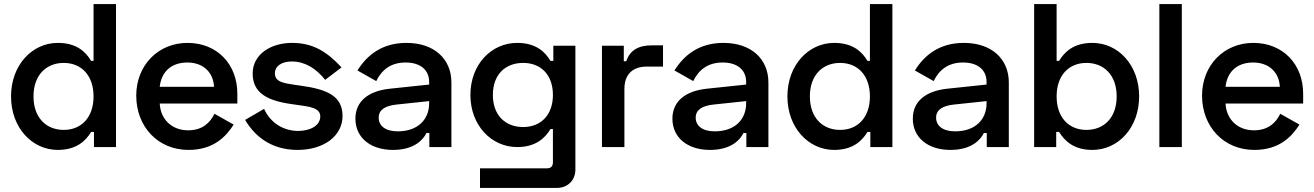

<svg xmlns="http://www.w3.org/2000/svg" viewBox="-20 -720 6434 940"><path d="M548 -700H438V-422H426C400 -466 355 -510 263 -510C137 -510 34 -401 34 -248C34 -95 137 14 263 14C355 14 400 -31 426 -74H440V0H548ZM292 -412C379 -412 438 -350 438 -248C438 -146 379 -84 292 -84C207 -84 144 -143 144 -248C144 -353 207 -412 292 -412Z M647 -252C647 -100 753 14 903 14C1028 14 1088 -54 1124 -110L1030 -163C1009 -120 972 -82 901 -82C821 -82 766 -136 762 -213H1142V-261C1142 -407 1042 -510 898 -510C754 -510 647 -400 647 -252ZM762 -295C770 -369 819 -414 897 -414C973 -414 1024 -368 1028 -295Z M1217 -360C1217 -267 1285 -227 1410 -210L1438 -206C1491 -198 1548 -194 1548 -150C1548 -106 1500 -79 1440 -79C1368 -79 1304 -118 1273 -187L1180 -133C1222 -62 1299 14 1437 14C1566 14 1657 -55 1657 -152C1657 -249 1584 -283 1449 -301L1421 -305C1368 -313 1326 -319 1326 -361C1326 -397 1359 -419 1409 -419C1471 -419 1526 -387 1572 -329L1652 -390C1580 -468 1511 -510 1410 -510C1303 -510 1217 -452 1217 -360Z M1730 -375 1822 -323C1849 -378 1893 -414 1966 -414C2040 -414 2081 -376 2081 -319V-306L1891 -286C1782 -275 1720 -223 1720 -139C1720 -47 1793 14 1904 14C2008 14 2052 -36 2068 -69H2082V0H2190V-316C2190 -433 2104 -510 1970 -510C1850 -510 1777 -450 1730 -375ZM1834 -144C1834 -184 1868 -202 1920 -208L2081 -225V-214C2081 -138 2029 -77 1927 -77C1867 -77 1834 -104 1834 -144Z M2689 -496V-422H2675C2649 -466 2604 -510 2512 -510C2386 -510 2283 -405 2283 -255C2283 -106 2386 0 2512 0C2604 0 2649 -45 2675 -88H2687V74C2687 94 2677 104 2659 104H2330V200H2707C2759 200 2797 163 2797 110V-496ZM2541 -98C2456 -98 2393 -154 2393 -255C2393 -357 2456 -412 2541 -412C2628 -412 2687 -354 2687 -255C2687 -157 2628 -98 2541 -98Z M3034 -496H2927V0H3037V-285C3037 -357 3079 -394 3146 -394H3226V-498H3172C3105 -498 3064 -474 3046 -420H3034Z M3282 -375 3374 -323C3401 -378 3445 -414 3518 -414C3592 -414 3633 -376 3633 -319V-306L3443 -286C3334 -275 3272 -223 3272 -139C3272 -47 3345 14 3456 14C3560 14 3604 -36 3620 -69H3634V0H3742V-316C3742 -433 3656 -510 3522 -510C3402 -510 3329 -450 3282 -375ZM3386 -144C3386 -184 3420 -202 3472 -208L3633 -225V-214C3633 -138 3581 -77 3479 -77C3419 -77 3386 -104 3386 -144Z M4349 -700H4239V-422H4227C4201 -466 4156 -510 4064 -510C3938 -510 3835 -401 3835 -248C3835 -95 3938 14 4064 14C4156 14 4201 -31 4227 -74H4241V0H4349ZM4093 -412C4180 -412 4239 -350 4239 -248C4239 -146 4180 -84 4093 -84C4008 -84 3945 -143 3945 -248C3945 -353 4008 -412 4093 -412Z M4459 -375 4551 -323C4578 -378 4622 -414 4695 -414C4769 -414 4810 -376 4810 -319V-306L4620 -286C4511 -275 4449 -223 4449 -139C4449 -47 4522 14 4633 14C4737 14 4781 -36 4797 -69H4811V0H4919V-316C4919 -433 4833 -510 4699 -510C4579 -510 4506 -450 4459 -375ZM4563 -144C4563 -184 4597 -202 4649 -208L4810 -225V-214C4810 -138 4758 -77 4656 -77C4596 -77 4563 -104 4563 -144Z M5043 -700V0H5151V-74H5165C5192 -31 5236 14 5328 14C5455 14 5557 -95 5557 -248C5557 -401 5455 -510 5328 -510C5236 -510 5192 -466 5165 -422H5153V-700ZM5299 -412C5384 -412 5447 -353 5447 -248C5447 -143 5384 -84 5299 -84C5212 -84 5153 -146 5153 -248C5153 -350 5212 -412 5299 -412Z M5766 -700H5656V0H5766Z M5865 -252C5865 -100 5971 14 6121 14C6246 14 6306 -54 6342 -110L6248 -163C6227 -120 6190 -82 6119 -82C6039 -82 5984 -136 5980 -213H6360V-261C6360 -407 6260 -510 6116 -510C5972 -510 5865 -400 5865 -252ZM5980 -295C5988 -369 6037 -414 6115 -414C6191 -414 6242 -368 6246 -295Z"/></svg>

Font: Space Text SemiBold
Style: Regular
Weight: 600
Designer: Florian Karsten (Space Text), Colophon Foundry (Space Mono)
Foundry: Florian Karsten
Version: Version 1.003;PS 001.003;hotconv 1.0.88;makeotf.lib2.5.64775